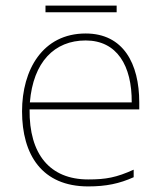

<svg xmlns="http://www.w3.org/2000/svg" viewBox="-20 -658 580 688"><path d="M398 -638H143V-614H398ZM287 -538C133 -538 59 -408 59 -259C59 -104 130 10 296 10C360 10 408 0 459 -23V-50C397 -22 360 -15 296 -15C159 -15 84 -105 86 -266H479V-291C479 -430 422 -538 287 -538ZM287 -513C399 -513 453 -423 452 -291H87C99 -436 175 -513 287 -513Z"/></svg>

Font: Noto Sans Meetei Mayek Thin
Style: Regular
Weight: 100
Designer: Monotype Design Team and Neelakash Kshetrimayum
Foundry: Monotype Imaging Inc.
Version: Version 2.002